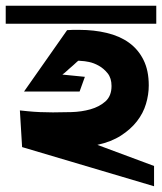

<svg xmlns="http://www.w3.org/2000/svg" viewBox="-23 -564 569 675"><path d="M518.6 19.5V90.8L54.7 -46.9L46.9 -175.8L75.2 -172.9Q94.7 -170.9 117.2 -169.9Q139.6 -168.9 163.1 -168.9Q192.4 -168.9 228 -169.9Q263.7 -170.9 294.9 -179.7Q326.2 -188.5 347.7 -207.5Q369.1 -226.6 369.1 -261.7Q369.1 -289.1 355.5 -306.2Q341.8 -323.2 324.2 -333Q306.6 -342.8 289.6 -346.2Q272.5 -349.6 264.6 -349.6L252.9 -350.6Q252 -350.6 247.1 -346.2Q242.2 -341.8 234.9 -335Q227.5 -328.1 219.2 -321.3Q210.9 -314.5 205.1 -308.6L196.3 -301.8L275.4 -293.9L256.8 -242.2H61.5L212.9 -458L233.4 -459H255.9Q307.6 -459 352.5 -448.2Q397.5 -437.5 430.2 -414.1Q462.9 -390.6 481.4 -353.5Q500 -316.4 500 -263.7Q500 -231.4 490.2 -198.7Q480.5 -166 458.5 -137.7Q436.5 -109.4 402.3 -87.4Q368.2 -65.4 319.3 -54.7ZM526.4 -543.9V-480.5H-2.9V-543.9Z"/></svg>

Font: Shorif Bongobondhu ANSI V2
Style: Regular
Weight: 400
Designer: Shorif Uddin Shishir, Shorif art & Design, e-mail : shorifart@gmail.com, facebook : Shorif2001
Foundry: Lipighor Font Foundry
Version: Designed By Shorif Uddin Shishir | Build By Niladri Shekhar 